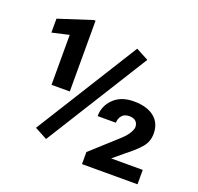

<svg xmlns="http://www.w3.org/2000/svg" viewBox="-124 -845 1008 979"><g transform="rotate(20 379.5 -355.5)"><path d="M549.3 -613.3 202.1 -57.6 134.3 -93.8 481.4 -649.4ZM232.9 -710.9V-326.7H133.8V-597.7L42 -576.7V-652.3L223.6 -710.9ZM719.2 -78.1V0H418V-65.4L557.6 -191.9Q585 -216.3 597.2 -237.3Q609.4 -258.3 609.4 -270Q609.4 -289.6 597.4 -301Q585.4 -312.5 562 -312.5Q535.2 -312.5 521.7 -296.1Q508.3 -279.8 508.3 -257.3H409.2Q409.2 -312.5 449 -351.8Q488.8 -391.1 557.6 -391.1Q629.4 -391.1 668.9 -359.4Q708.5 -327.6 708.5 -270.5Q708.5 -227.5 682.1 -196.3Q655.8 -165 602.1 -123.5L547.9 -78.1Z"/></g></svg>

Font: Vazirmatn RD FD
Style: Bold
Weight: 700
Designer: Saber Rastikerdar
Foundry: Saber Rastikerdar
Version: Version 33.003